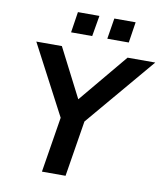

<svg xmlns="http://www.w3.org/2000/svg" viewBox="-96 -985 920 1065"><g transform="rotate(10 363.5 -453.0)"><path d="M213 0 272 -365 282 -277 57 -705H201L346 -422H335L571 -705H727L365 -277L405 -365L346 0ZM442 -789 461 -906H581L563 -789ZM238 -789 256 -906H377L357 -789Z"/></g></svg>

Font: Nunito Sans 9pt
Style: Bold Italic
Weight: 700
Italic angle: -9°
Version: Version 3.101;gftools[0.9.27]